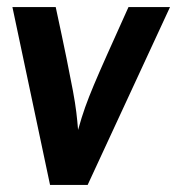

<svg xmlns="http://www.w3.org/2000/svg" viewBox="-20 -517 499 541"><path d="M137 -497Q156 -409 167.5 -352.5Q179 -296 185.5 -261Q192 -226 195 -201Q198 -176 200 -151Q210 -187 220 -215Q230 -243 244.5 -277.5Q259 -312 282 -363.5Q305 -415 342 -497H459L227 4H121L15 -497Z"/></svg>

Font: Rosario
Style: Italic
Weight: 400
Italic angle: -8.05°
Designer: Hector Gatti
Foundry: Omnibus Type
Version: Version 1.201